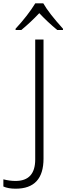

<svg xmlns="http://www.w3.org/2000/svg" viewBox="-110 -951 397 1151"><path d="M-16.1 180.2Q-61 180.2 -89.8 167V124Q-51.8 133.8 -17.1 133.8Q101.1 133.8 101.1 4.9V-713.9H150.9V0Q150.9 180.2 -16.1 180.2ZM267.6 -771H233.4Q173.8 -820.3 125.5 -872.1Q72.8 -816.4 17.6 -771H-16.6V-778.8Q57.1 -858.4 101.6 -931.2H149.4Q182.6 -872.6 267.6 -778.8Z"/></svg>

Font: OpenSans-Light
Style: Regular
Weight: 300
Foundry: Ascender Corporation
Version: Version 1.10